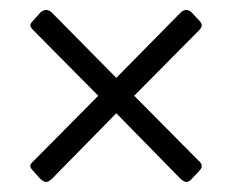

<svg xmlns="http://www.w3.org/2000/svg" viewBox="-20 -363 464 383"><path d="M72.1 0Q67.8 0 61 -5.5L47.2 -21Q40.4 -27.7 40.4 -31.7Q40.4 -36.5 47.2 -42L176 -172L47.2 -302Q40.4 -308.8 40.4 -312.3Q40.4 -316.3 47.2 -323L61 -338.5Q67 -343.2 72.1 -343.2Q76.9 -343.2 82.8 -338.5L212 -207.7L340.9 -338.5Q346.8 -343.2 351.6 -343.2Q357.1 -343.2 361.9 -338.5L376.5 -323Q382.5 -317.1 382.5 -312.3Q382.5 -308 376.5 -302L247.7 -172L376.5 -42Q382.5 -37.3 382.5 -31.7Q382.5 -27 376.5 -21L361.9 -5.5Q356.3 0 351.6 0Q348 0 340.9 -5.5L212 -137.1L82.8 -5.5Q76.1 0 72.1 0Z"/></svg>

Font: Jaldi
Style: Regular
Weight: 400
Designer: Pablo Cosgaya and Nicolas Silva
Foundry: Omnibus-Type
Version: Version 1.001;PS 001.001;hotconv 1.0.70;makeotf.lib2.5.58329